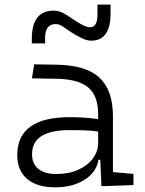

<svg xmlns="http://www.w3.org/2000/svg" viewBox="-20 -801 626 831"><path d="M418.9 4.9 414.1 -109.4H406.2Q397.5 -55.2 345.7 -22.7Q293.9 9.8 218.3 9.8Q140.1 9.8 97.4 -26.6Q54.7 -63 54.7 -129.4Q54.7 -293.9 281.7 -293.9Q316.4 -293.9 347.9 -291.7Q379.4 -289.6 404.8 -285.2V-307.1Q404.8 -386.2 362.3 -422.1Q319.8 -458 228 -460L118.2 -461.9L127.9 -522.5L224.6 -521Q351.6 -519 410.2 -465.1Q468.8 -411.1 468.8 -297.4V-56.2L557.6 -48.3V0ZM404.8 -231.4Q376 -236.3 343 -237.1Q310.1 -237.8 279.8 -237.8Q118.7 -237.8 118.7 -133.3Q118.7 -92.3 146 -70.1Q173.3 -47.9 223.6 -47.9Q277.8 -47.9 318.6 -66.2Q359.4 -84.5 382.1 -115.2Q404.8 -146 404.8 -182.6ZM117.7 -613.3V-632.8Q117.7 -754.9 212.4 -754.9Q233.9 -754.9 253.2 -744.6Q272.5 -734.4 292.5 -720.2Q318.8 -702.1 337.6 -692.6Q356.4 -683.1 368.7 -683.1Q401.9 -683.1 401.9 -737.3V-781.2H458.5V-742.2Q458.5 -625 374.5 -625Q356.4 -625 334.5 -635.5Q312.5 -646 286.6 -662.6Q270 -673.3 253.4 -685.1Q236.8 -696.8 221.2 -696.8Q175.3 -696.8 175.3 -637.7V-613.3Z"/></svg>

Font: CaskaydiaCove NFP Light
Style: Regular
Weight: 300
Designer: Aaron Bell
Foundry: Saja Typeworks
Version: Version 2111.001; VTT 6.35;Nerd Fonts 3.1.1